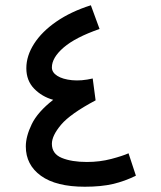

<svg xmlns="http://www.w3.org/2000/svg" viewBox="-20 -704 612 729"><path d="M468 -122 496 -37Q454 -16 409 -5.5Q364 5 302 5Q193 5 135.5 -36.5Q78 -78 78 -148Q78 -186 100.5 -232.5Q123 -279 182 -325Q139 -337 109.5 -367.5Q80 -398 80 -445Q80 -492 109.5 -538Q139 -584 194 -622Q249 -660 325 -684L358 -594Q266 -562 221.5 -523.5Q177 -485 177 -448Q177 -429 197.5 -416Q218 -403 253.5 -399.5Q289 -396 332 -406L343 -323Q247 -272 212 -230.5Q177 -189 177 -158Q177 -120 214.5 -104.5Q252 -89 310 -89Q359 -89 402.5 -100.5Q446 -112 468 -122Z"/></svg>

Font: Noto Sans Arabic Med
Style: Regular
Weight: 500
Designer: Monotype Design Team, Nadine Chahine, Nizar Qandah and Khaled Hosny
Foundry: Monotype Imaging Inc.
Version: Version 2.012; ttfautohint (v1.8.4.7-5d5b)